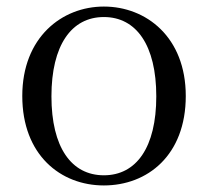

<svg xmlns="http://www.w3.org/2000/svg" viewBox="-20 -551 636 586"><path d="M297 15C430 15 547 -77 547 -258C547 -438 426 -531 297 -531C169 -531 48 -437 48 -258C48 -78 165 15 297 15ZM297 -16C198 -16 137 -101 137 -257C137 -413 198 -499 297 -499C396 -499 457 -413 457 -257C457 -101 396 -16 297 -16Z"/></svg>

Font: Harano Aji Mincho
Style: Regular
Weight: 400
Foundry: Masamichi Hosoda
Version: HaranoAjiMincho-Regular version 20230610;ttx 4.39.4